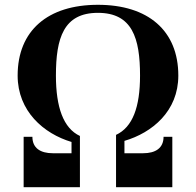

<svg xmlns="http://www.w3.org/2000/svg" viewBox="-20 -780 816 800"><path d="M115 -210H78.5V0H313V-213.5C244 -245.5 213 -333.5 213 -465C213 -621.5 245 -726.5 388 -726.5C531 -726.5 563.5 -621.5 563.5 -465C563.5 -333.5 532.5 -250 463.5 -218V0H698V-210H661.5C661.5 -163 628 -141.5 576.5 -141.5H498.5V-193C614.5 -227 723 -317 723 -465C723 -653 596.5 -760 388 -760C179.5 -760 53.5 -653 53.5 -465C53.5 -317 162 -223 278 -188.5V-141.5H200C148.5 -141.5 115 -163 115 -210Z"/></svg>

Font: Bodoni* 06
Style: Bold
Weight: 700
Version: Version 2.2